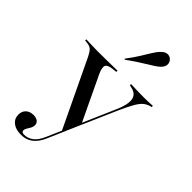

<svg xmlns="http://www.w3.org/2000/svg" viewBox="-257 -750 1025 1025"><g transform="rotate(45 256.0 -237.0)"><path d="M258.9 25 76.6 -356.5Q67.7 -373.4 60.9 -383.1Q54 -392.7 44.8 -397.6Q35.5 -402.4 20.2 -404L4.8 -405.6V-414.5Q23.4 -413.7 45.6 -412.9Q67.7 -412.1 92.7 -412.1H96.8H102.4Q131.5 -412.1 156.9 -412.5Q182.3 -412.9 203.6 -413.3Q225 -413.7 241.1 -413.7V-404.8L220.2 -402.4Q183.9 -399.2 175.8 -384.7Q167.7 -370.2 183.9 -333.9L305.6 -78.2L296 -66.1L378.2 -254.8Q400 -302.4 403.6 -333.1Q407.3 -363.7 394.8 -380.6Q382.3 -397.6 353.2 -403.2L342.7 -405.6V-414.5Q362.1 -413.7 386.7 -412.9Q411.3 -412.1 439.5 -412.1Q462.1 -412.1 478.2 -412.9Q494.4 -413.7 507.3 -414.5V-405.6L498.4 -403.2Q478.2 -397.6 463.3 -385.1Q448.4 -372.6 432.3 -344.8Q416.1 -316.9 392.7 -264.5L266.1 25ZM116.9 192.7Q78.2 192.7 55.2 174.6Q32.3 156.5 32.3 125.8Q32.3 100.8 48.4 85.5Q64.5 70.2 91.9 70.2Q112.1 70.2 123.8 79.4Q135.5 88.7 135.5 103.2Q135.5 116.1 129.4 127Q123.4 137.9 116.9 147.6Q110.5 157.3 110.5 166.1Q110.5 180.6 129 180.6Q159.7 180.6 182.3 162.1Q204.8 143.5 220.2 108.1L265.3 4.8L273.4 8.9L229.8 108.9Q218.5 134.7 203.2 153.2Q187.9 171.8 166.9 182.3Q146 192.7 116.9 192.7ZM226.6 -482.3 222.6 -486.3Q252.4 -525.8 271.4 -556.5Q290.3 -587.1 304.8 -610.9Q319.4 -634.7 334.7 -649.2Q350.8 -665.3 367.7 -665.7Q384.7 -666.1 396 -654Q407.3 -642.7 406.9 -625.8Q406.5 -608.9 390.3 -592.7Q379.8 -582.3 364.1 -572.2Q348.4 -562.1 327.8 -549.6Q307.3 -537.1 281.9 -520.6Q256.5 -504 226.6 -482.3Z"/></g></svg>

Font: Playfair 144pt SemiExpanded Medium
Style: Regular
Weight: 500
Width: 6
Designer: Claus Eggers Sørensen
Foundry: Claus Eggers Sørensen
Version: Version 2.203